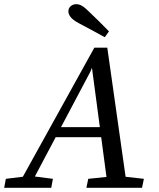

<svg xmlns="http://www.w3.org/2000/svg" viewBox="-61 -898 759 918"><path d="M-41 0 -33 -43 73 -56H91L192 -43L184 0ZM19 0 390 -670H452L547 0H455L376 -594H387L371 -555L77 0ZM184 -242 196 -290H478L468 -242ZM352 0 361 -43 486 -56H511L627 -43L618 0ZM460 -748 440 -720Q409 -737 378 -754Q347 -771 316 -787Q288 -802 277 -816Q266 -830 266 -844Q266 -859 277 -868.5Q288 -878 304 -878Q318 -878 332 -869.5Q346 -861 367 -840Q391 -817 414.5 -794Q438 -771 460 -748Z"/></svg>

Font: Source Serif 4 18pt
Style: Italic
Weight: 400
Italic angle: -12°
Designer: Frank Grießhammer
Foundry: Adobe Systems Incorporated
Version: Version 4.004;hotconv 1.0.116;makeotfexe 2.5.65601